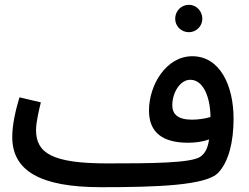

<svg xmlns="http://www.w3.org/2000/svg" viewBox="-20 -758 1035 799"><path d="M766 -624C797 -624 822 -649 822 -680C822 -712 797 -738 766 -738C734 -738 709 -712 709 -680C709 -649 734 -624 766 -624ZM400 21C632 21 838 14 888 -39C931 -84 952 -166 952 -264C952 -401 896 -524 780 -524C672 -524 600 -405 600 -298C600 -204 660 -164 763 -164C793 -164 824 -168 850 -178C845 -142 834 -120 814 -106C776 -79 608 -78 426 -78C197 -78 130 -121 130 -217C130 -250 142 -299 150 -332L61 -353C46 -303 31 -242 31 -188C31 -47 148 21 400 21ZM697 -320C697 -372 729 -426 772 -426C824 -426 855 -358 856 -271C832 -264 804 -260 779 -260C720 -260 697 -283 697 -320Z"/></svg>

Font: Noto Sans Arabic UI Md
Style: Regular
Weight: 500
Designer: Monotype Design Team, Nadine Chahine and Nizar Qandah
Foundry: Monotype Imaging Inc.
Version: Version 2.010